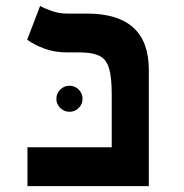

<svg xmlns="http://www.w3.org/2000/svg" viewBox="-20 -632 626 652"><path d="M73.2 0V-131.8H359.4V-312Q359.4 -369.6 350.3 -400.1Q341.3 -430.7 317.4 -442.4Q293.5 -454.1 248.5 -454.1H207Q165.5 -454.1 131.1 -466.8Q96.7 -479.5 72.3 -497.1L116.2 -611.8Q127.4 -605 153.6 -595.5Q179.7 -585.9 206.5 -585.9H274.9Q485.4 -585.9 485.4 -395V0ZM215.8 -252.4Q197.8 -252.4 184.6 -265.4Q171.4 -278.3 171.4 -296.4Q171.4 -314.9 184.6 -327.9Q197.8 -340.8 215.8 -340.8Q234.4 -340.8 247.3 -327.9Q260.3 -314.9 260.3 -296.4Q260.3 -278.3 247.3 -265.4Q234.4 -252.4 215.8 -252.4Z"/></svg>

Font: Cascadia Code PL
Style: Bold
Weight: 700
Monospace: yes
Designer: Aaron Bell
Foundry: Saja Typeworks
Version: Version 2404.023; ttfautohint (v1.8.4)